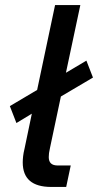

<svg xmlns="http://www.w3.org/2000/svg" viewBox="-20 -740 388 760"><path d="M77 -151 106 -290 45 -253 19 -320 127 -384 198 -720H298L241 -452L322 -500L348 -433L221 -358L178 -155Q175 -142 174 -134Q173 -126 173 -118Q173 -85 208 -85H260L242 0H183Q70 0 70 -97Q70 -108 71.5 -121.5Q73 -135 77 -151Z"/></svg>

Font: Wix Madefor Text Medium
Style: Italic
Weight: 500
Italic angle: -12°
Designer: Dalton Maag Ltd
Foundry: Dalton Maag Ltd
Version: Version 3.100